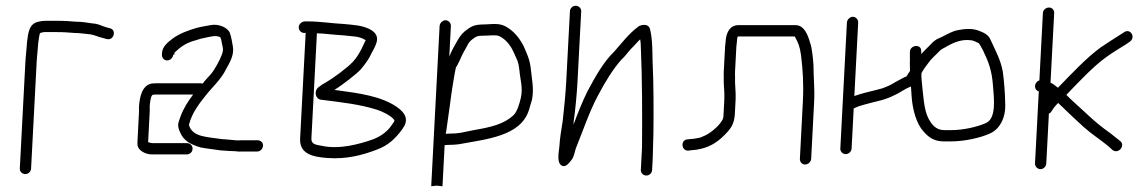

<svg xmlns="http://www.w3.org/2000/svg" viewBox="-20 -554 3965 664"><path d="M179.3 -482H135.3C129.3 -482 121.9 -481 113.1 -479C81 -472.1 77.7 -443.3 73.3 -407C72.2 -384.9 69 -363 67.7 -338L48.5 29C47.9 39.6 56.9 48 67.5 48C78.1 48 86.9 39.6 87.5 29L106.7 -338C108 -362.9 111.1 -383.7 112.3 -406C113.2 -412.9 116.7 -440 119.1 -440C125.8 -442 130.5 -443 133.2 -443H177.2C204.7 -443 213.7 -441.5 238.1 -440C257.8 -440 276.3 -436.4 293.8 -435C311 -431.5 316 -427.6 334.2 -423L349 -419C374.1 -412.6 383.8 -450.2 360.9 -456L346.1 -460C327.9 -465.7 321 -471.7 299.8 -473C282.1 -475.7 262.8 -479 242.1 -479C218.3 -480.6 206.9 -482 179.3 -482Z M583.1 -365 583.5 -372C601.5 -389.1 620.2 -403.7 647.6 -412L674 -420C682.8 -422 690.2 -423.7 696.3 -425C711.4 -427.7 727 -432.8 742.3 -425C744.6 -419 746.3 -412.3 747.2 -405C750.2 -389.8 753.7 -384.6 748.3 -368C741.3 -347.4 722.7 -313.6 709.6 -298C698.7 -285.2 689.3 -276.7 680.9 -265C678.3 -265.7 675.9 -266 673.9 -266H522.9C516.3 -266 509.9 -265.7 503.9 -265C471.8 -258.2 462.6 -220.5 460.5 -182C461 -177.3 461 -171 460.5 -163L455.6 -68C455.2 -62 455.3 -56.3 455.7 -51C458.6 -33.8 482.6 -20 505 -20H626C636.6 -20 645.5 -28.4 646 -39C646.6 -49.6 638.7 -59 626 -59H506C504 -59 499.8 -60 493.2 -62C493.2 -62.7 492.9 -63 492.3 -63L497.5 -163C498 -171.7 498 -179 497.7 -185C498.2 -195.8 500.3 -218.9 506.7 -225C506.8 -225.7 507.1 -226 507.8 -226C511.2 -226.7 514.9 -227 518.9 -227H647.9C630.9 -204.5 614.7 -179.9 603.8 -150C595.1 -126.1 592.6 -119.2 603 -96C615.4 -66.3 641.4 -53.5 674.3 -44C689.9 -40.6 725.5 -36.7 742.7 -34L770.6 -32C779.3 -31.3 787.2 -31 794.6 -31C802.5 -29.7 809.8 -29.3 816.5 -30H869.5C880.1 -30 889 -39.4 889.6 -50C890.1 -60.6 882.2 -69 869.5 -69H814.5C800.9 -67.1 787.1 -70 772.6 -71L746.7 -73C697.4 -80.7 645.4 -79.1 633.3 -122C644.1 -164.8 669.6 -196.2 692.7 -225.5C716 -255 743.8 -278 762.5 -316C775.2 -339 790 -363.8 785.5 -392C783.1 -405.9 779.8 -428 775 -440C768.1 -458.5 735.9 -473 707.4 -467C691.8 -463.6 679.5 -462.6 661.9 -458C630.7 -449.2 600.3 -437.8 576.9 -420.5C562.1 -409.5 541.5 -392.9 540.4 -372L540 -365C539.5 -354.4 547.4 -345 558 -345C568.6 -345 578.5 -354.4 579 -365Z M1013.1 -460C1012.6 -449.4 1021.5 -440 1032.1 -440H1037.1L1017.9 -75C1015.1 -20.6 1063.5 -11 1113.9 -7.5C1179.2 -2.9 1234.1 -17.8 1281.9 -36C1323.6 -51.1 1348.3 -75.6 1371.7 -108C1393.4 -136.9 1385.5 -161 1352.6 -184C1298.4 -221.4 1223.5 -231.4 1144.7 -242C1142 -242 1139.4 -242.3 1136.7 -243C1158.2 -256 1214.5 -298.8 1227.5 -314C1242.3 -331.4 1256.4 -350.3 1265.4 -371C1283.3 -403.3 1299.8 -432.5 1256.8 -454C1229.6 -466.8 1203.4 -467.6 1169.7 -471C1126.7 -473.1 1087.7 -480 1044.2 -480H1033.2C1023 -478.7 1013.7 -471.1 1013.1 -460ZM1076 -439C1081.3 -438.3 1087.3 -438 1094 -438C1116.1 -436.4 1140.4 -433.2 1164.6 -432C1184.5 -430 1184.5 -430 1204.4 -428C1216.8 -427.3 1234 -422.5 1244.7 -415C1239.5 -405.4 1236.6 -397.5 1231.3 -387C1211 -347 1196.5 -333.4 1156.9 -303C1135.4 -287 1119.8 -276.3 1110.2 -271C1097.9 -264.3 1088.2 -258 1081.2 -252C1064.8 -239.4 1070.5 -210.6 1091 -209C1159.5 -200.4 1225.8 -193.2 1285.1 -174C1300 -169.5 1334.9 -153.3 1344.2 -138C1343.4 -134 1342.2 -131.3 1340.8 -130L1330 -115C1315.4 -95.9 1294.8 -81.8 1269.8 -72C1222.4 -55.6 1153.8 -36 1091.6 -50C1075.5 -53.3 1055.8 -53.7 1056.9 -75Z M1521.8 -91C1521.9 -94.3 1522.4 -97.3 1523.2 -100C1525.5 -117.3 1529.8 -148 1536.1 -192C1540.4 -230.9 1554.4 -314.3 1556.8 -321C1565.5 -332.6 1574.9 -358.2 1582.5 -372L1595.8 -396C1602 -409.8 1609 -414.9 1620.2 -423C1633.2 -432 1640.6 -429.9 1665.6 -431C1695.8 -432.3 1700.7 -433.9 1717.2 -423C1733.8 -411.5 1746.7 -394.9 1755.7 -375C1763.7 -357 1763.7 -357 1770 -343C1772.9 -334.3 1775 -323.7 1776.3 -311C1778.9 -279.6 1789.2 -249.6 1781.3 -216C1777.2 -197.4 1768.8 -168 1756.2 -156C1722.6 -124.1 1677.3 -114.2 1618.5 -104C1576.9 -95.8 1568.5 -92 1535.8 -92C1530.5 -92 1525.8 -91.7 1521.8 -91ZM1500.3 -464 1471.3 90 1490.4 88C1495.6 88 1503.4 90 1507.8 90H1510.3L1517.7 -52C1523.1 -52.7 1528.8 -53 1534.8 -53C1544.1 -53 1554.5 -53.7 1565.9 -55C1663.9 -73.2 1780 -82.7 1809.1 -173C1813.9 -188.3 1817.5 -200.7 1820 -210C1827.3 -249 1818.9 -281.1 1815.6 -317C1811.9 -349.5 1802.7 -366.6 1791.6 -393C1779 -418.3 1762.6 -439.5 1740.8 -455C1718.3 -470.6 1704.6 -472.8 1666.6 -470C1631.5 -468.7 1621 -469.5 1599.8 -455C1582.6 -443.9 1572.1 -432 1561.6 -413C1551.5 -394.7 1543.6 -382.5 1534.9 -361C1534.9 -360.3 1534.5 -359.3 1533.8 -358L1539.3 -464C1539.9 -474.3 1531 -484 1520.9 -484C1510.7 -484 1500.9 -474.3 1500.3 -464Z M1951 -515 1938 -268C1936.2 -233.8 1930.2 -170.6 1926.2 -137C1921.2 -103.4 1916.1 -77.9 1914.5 -47C1911.5 -22.7 1905.2 11.9 1924.5 19.5C1939 25.2 1950.5 5.8 1956.6 -1C1964.4 -9.9 1967.7 -28.9 1971.1 -40C1993.8 -95.5 2018 -167.7 2046.6 -221C2070.9 -267.7 2098.5 -313.3 2129.2 -348C2140.3 -357.2 2151.1 -373.3 2162.2 -385C2175.8 -398 2180.7 -405.4 2193.9 -418C2195.5 -410 2196.3 -400 2196.3 -388C2201 -278 2201.3 -158.8 2200.3 -43L2196.2 34C2195.7 44.6 2204.7 53 2215.2 53C2225.8 53 2234.7 44.6 2235.2 34L2237.5 -10C2238 -20 2238.3 -31.7 2238.4 -45C2238.9 -55 2239.3 -70 2239.7 -90C2240.7 -173 2240.6 -262.1 2236.9 -341C2236.3 -374.2 2236.2 -403.2 2232.5 -430C2229.2 -445.6 2229.7 -458.7 2219.9 -465C2210.8 -470.8 2192.8 -467.3 2186.2 -461C2154.4 -437.3 2129.8 -404.5 2103.7 -375C2067.4 -340.6 2037.6 -286.7 2011.5 -238C1993.6 -201.7 1977.9 -162.1 1963.4 -123C1963.7 -128 1963.7 -128 1964 -134C1969.2 -168.5 1975.1 -231.8 1977 -268L1990 -515C1990.5 -525.6 1981.5 -534 1971 -534C1960.4 -534 1951.5 -525.6 1951 -515Z M2785.3 -5 2795.6 -203C2797.9 -246.6 2793.3 -289.2 2793.2 -329C2792.3 -347 2787.7 -391.6 2782.2 -404C2775.2 -428.7 2763 -467 2731.5 -467H2533.5C2504.2 -467 2491.1 -441.1 2489.5 -411C2488.5 -404.3 2487.9 -398.3 2487.6 -393L2483.1 -308C2482.7 -300 2482.7 -293 2483 -287C2481.7 -262 2486.4 -236.8 2485 -210L2482.4 -161C2481.7 -146.3 2481.3 -142.8 2475 -134C2463.7 -115.9 2435.5 -92.4 2415.4 -84L2401.1 -78C2393.5 -75.9 2373.5 -73 2365.8 -73L2358.8 -72C2333 -72 2335 -33 2359.7 -33C2369 -34.3 2374.2 -35 2386.9 -36C2429.8 -42.1 2458.8 -60 2485.6 -87C2506.8 -108.4 2519.5 -124.3 2521.4 -161L2524 -210C2525.4 -236.6 2520.8 -262.7 2522.1 -288C2521.7 -294 2521.8 -300.7 2522.1 -308L2526.6 -393C2526.9 -398.3 2527.5 -404 2528.5 -410C2528.8 -416 2529.4 -421 2530.3 -425C2530.3 -425.7 2531 -426.7 2532.4 -428H2728.4C2741 -405.1 2745.5 -395.2 2750.1 -364C2756.6 -313.7 2759.6 -260.2 2756.6 -203L2746.3 -5C2745.7 5.6 2753.6 15 2764.2 15C2774.8 15 2784.7 5.6 2785.3 -5Z M3166.8 -301C3172.6 -312.8 3182.9 -326.3 3189.6 -335C3201 -351.8 3215.1 -362.5 3228.8 -377C3235.8 -385.2 3248.4 -389 3256.7 -395C3276.7 -406.1 3305 -418.7 3334.7 -415C3345.6 -415 3356.9 -408.2 3364.2 -405C3368 -401 3372.9 -393 3379 -381C3398.8 -339.9 3410.1 -311 3414 -258.5C3417.5 -213.5 3426.9 -144 3388.7 -128C3359.3 -115 3310.5 -104 3270.5 -104H3245.5C3215.7 -104 3201.2 -125 3190.6 -145C3174.8 -174.7 3172.7 -228.3 3168.1 -269C3167.5 -276 3167.5 -276 3166.8 -283C3166.4 -287.7 3166.4 -293.7 3166.8 -301ZM2908.9 -476 2886.1 -40C2885.6 -29.7 2894.4 -21 2904.6 -21C2914.8 -21 2924.6 -29.7 2925.1 -40L2932.4 -179L2943.6 -184C2957.4 -190 2979.6 -194.5 2994.4 -199L3018.7 -205C3048.8 -211.9 3080 -226.4 3102.6 -241L3117 -249C3122 -251.4 3126.1 -252.9 3130.4 -255C3131.2 -245 3131.9 -234 3132.6 -222C3135.7 -173.7 3150 -124.6 3174.2 -99C3190.1 -80.5 3209.7 -65 3243.4 -65H3268.4C3315 -65 3369 -76.8 3402.8 -92C3437 -106.6 3458.9 -146.5 3456.3 -196C3455.7 -232.7 3452.8 -271.2 3448 -306C3440.7 -347.8 3421.8 -380.3 3404.9 -418C3397.7 -434.1 3382.2 -441.4 3364.5 -448C3343.4 -456.3 3316.2 -454.5 3293.6 -450C3269.8 -446.1 3241.8 -426.9 3223 -420C3214.1 -415.3 3206.5 -409.3 3200.1 -402C3188.5 -389.3 3176.9 -380.2 3166.2 -367L3165.8 -377C3167.1 -402.9 3127.9 -399.5 3126.7 -375L3126.7 -356C3127 -349.3 3126.9 -342 3126.5 -334C3126.8 -326.7 3127 -318.3 3127.2 -309C3123.2 -302.5 3118.2 -295.5 3115.2 -290C3105.6 -286.5 3094.4 -279.4 3085.4 -275C3078.2 -271 3078.2 -271 3071 -267C3062.9 -260.8 3043.9 -253.3 3033 -249L3010.7 -243C2986.7 -237.1 2958.4 -230.5 2934.6 -222L2947.9 -476C2948.5 -486.3 2939.6 -496 2929.5 -496C2919.3 -496 2909.5 -486.3 2908.9 -476Z M3586.7 -509 3574.5 -276C3556.4 -270.1 3553.1 -244.1 3572.5 -238L3559.4 11C3558.9 21.6 3567.8 31 3578.4 31C3589 31 3597.9 21.6 3598.4 11L3607.4 -161C3610.8 -162.3 3613.6 -164.7 3615.8 -168L3622.3 -178C3625.2 -182.7 3630.9 -189.3 3639.4 -198C3642.5 -194.7 3645.7 -191.7 3648.9 -189C3679.4 -159.9 3695.2 -144.2 3727.5 -115C3754 -91.1 3788.5 -68.8 3813.5 -48L3827.8 -35C3847.8 -20.2 3872.9 -49.9 3854.5 -66L3839.1 -78C3828.9 -86.7 3815.7 -96.7 3799.7 -108C3771.5 -128.7 3738.5 -159.6 3714.5 -182C3701.2 -194.4 3682.5 -210.5 3667.8 -226C3710.9 -270.5 3760.9 -324.8 3807.8 -358C3830.9 -374.7 3854.3 -388 3876.1 -402L3887.5 -410C3908.7 -424.6 3889.8 -456.9 3868.2 -443L3855.8 -435C3833.3 -420.5 3810.3 -406.4 3786.4 -390C3737 -353.8 3685.3 -298.6 3639.2 -251H3638.2C3627.9 -259.7 3619.6 -265.3 3613 -268L3625.7 -509C3626.2 -519.6 3618.3 -528 3607.7 -528C3597.1 -528 3587.2 -519.6 3586.7 -509Z"/></svg>

Font: Just Breathe
Style: Obl1
Weight: 400
Foundry: Cannot Into Space Fonts
Version: Version 0.72